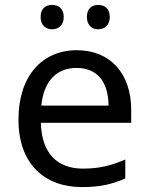

<svg xmlns="http://www.w3.org/2000/svg" viewBox="-20 -750 604 780"><path d="M145 -681C145 -647 166 -631 192 -631C217 -631 239 -647 239 -681C239 -716 217 -730 192 -730C166 -730 145 -716 145 -681ZM333 -681C333 -647 354 -631 379 -631C404 -631 426 -647 426 -681C426 -716 404 -730 379 -730C354 -730 333 -716 333 -681ZM292 -546C150 -546 55 -440 55 -264C55 -85 160 10 313 10C386 10 434 -1 489 -25V-102C433 -78 385 -65 317 -65C210 -65 149 -130 146 -251H513V-304C513 -450 429 -546 292 -546ZM291 -474C380 -474 420 -412 421 -321H148C157 -417 207 -474 291 -474Z"/></svg>

Font: Noto Sans Osage
Style: Regular
Weight: 400
Designer: Monotype Design Team
Foundry: Monotype Imaging Inc.
Version: Version 2.002